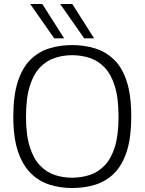

<svg xmlns="http://www.w3.org/2000/svg" viewBox="-20 -937 728 967"><path d="M343 10Q283 10 229.5 -7Q176 -24 135 -64.5Q94 -105 70.5 -174.5Q47 -244 47 -349Q47 -457 70 -527Q93 -597 134 -637Q175 -677 228.5 -693.5Q282 -710 343 -710Q404 -710 458 -693.5Q512 -677 553.5 -637.5Q595 -598 618 -528Q641 -458 641 -352Q641 -243 618 -173Q595 -103 554 -63Q513 -23 459 -6.5Q405 10 343 10ZM343 -42Q389 -42 431 -55.5Q473 -69 506 -102.5Q539 -136 558 -196Q577 -256 577 -349Q577 -444 558 -504Q539 -564 506 -598Q473 -632 431 -645.5Q389 -659 343 -659Q298 -659 256.5 -645.5Q215 -632 182 -598Q149 -564 130 -503.5Q111 -443 111 -349Q111 -257 130 -197Q149 -137 182 -103Q215 -69 256.5 -55.5Q298 -42 343 -42ZM404 -744 283 -917H344L454 -744ZM253 -744 132 -917H193L303 -744Z"/></svg>

Font: Georama Light
Style: Regular
Weight: 300
Designer: Jean-Baptiste Levee
Foundry: Production Type
Version: Version 1.000